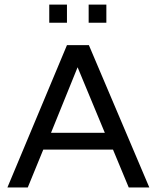

<svg xmlns="http://www.w3.org/2000/svg" viewBox="-20 -827 691 847"><path d="M442.4 -241.2H205.1L322.3 -530.3ZM638.7 0 372.1 -627.9H275.4L12.7 0H102.5L170.9 -167H478.5L547.9 0ZM371.1 -726.6V-806.6H449.2V-726.6ZM197.3 -726.6V-806.6H275.4V-726.6Z"/></svg>

Font: Namkio Khamti
Style: Regular
Weight: 400
Designer: Debbi Hosken
Foundry: SIL International
Version: Version 3.917